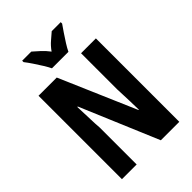

<svg xmlns="http://www.w3.org/2000/svg" viewBox="-266 -1141 1162 1162"><g transform="rotate(-45 315.0 -560.0)"><path d="M561 -93H403L192 -593H188Q191 -524 192 -484Q193 -444 196 -408V-93H70V-807H226L437 -318H440Q439 -364 438 -394.5Q437 -425 436 -448.5Q435 -472 434 -498V-807H561ZM245 -867Q236 -886 219 -913.5Q202 -941 183.5 -968.5Q165 -996 150 -1015V-1027H228Q244 -1013 269 -990.5Q294 -968 315 -940Q336 -970 360 -990Q384 -1010 403 -1027H480V-1015Q466 -995 448 -968.5Q430 -942 413 -915Q396 -888 386 -867Z"/></g></svg>

Font: Noto Sans Kannada UI ExtraCondensed
Style: Bold
Weight: 700
Width: 2
Designer: Jelle Bosma - Monotype Design Team
Foundry: Monotype Imaging Inc.
Version: Version 2.005; ttfautohint (v1.8.4.7-5d5b)